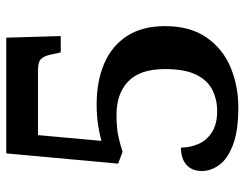

<svg xmlns="http://www.w3.org/2000/svg" viewBox="-102 -652 764 599"><g transform="rotate(-90 279.5 -352.0)"><path d="M245 10Q170 10 126.5 -7Q83 -24 64.5 -50Q46 -76 46 -103Q46 -135 65.5 -152Q85 -169 119 -169Q119 -140 130.5 -114Q142 -88 167.5 -72Q193 -56 233 -56Q269 -56 299 -71Q329 -86 346.5 -121.5Q364 -157 364 -219Q364 -296 326 -333Q288 -370 222 -370Q179 -370 153 -364Q127 -358 106 -351L69 -365L101 -714H462L467 -544H416L409 -576Q405 -595 396 -605Q387 -615 360 -615H158L140 -417Q156 -422 186.5 -427Q217 -432 253 -432Q326 -432 381 -408.5Q436 -385 467 -337.5Q498 -290 498 -219Q498 -140 462.5 -89Q427 -38 369 -14Q311 10 245 10Z"/></g></svg>

Font: Noto Serif Thai SemiBold
Style: Regular
Weight: 600
Designer: Monotype Design Team
Foundry: Monotype Imaging Inc.
Version: Version 2.001; ttfautohint (v1.8.4.7-5d5b)